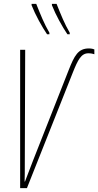

<svg xmlns="http://www.w3.org/2000/svg" viewBox="-20 -971 507 991"><path d="M328 -794H340V-802C313 -848 294 -896 272 -951H248V-944C268 -893 302 -832 328 -794ZM223 -794H235V-802C208 -848 189 -896 167 -951H143V-944C163 -893 197 -832 223 -794ZM84 0H119L356 -597C382 -662 399 -696 436 -696C450 -696 462 -693 467 -691V-716C463 -718 452 -721 439 -721C383 -721 364 -684 334 -608L150 -141C136 -105 121 -66 109 -34H107C108 -62 108 -86 108 -123L110 -714H84Z"/></svg>

Font: Noto Sans ExtraCondensed Thin
Style: Italic
Weight: 100
Width: 2
Italic angle: -12°
Designer: Monotype Design Team
Foundry: Monotype Imaging Inc.
Version: Version 2.013